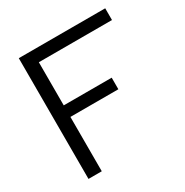

<svg xmlns="http://www.w3.org/2000/svg" viewBox="-162 -832 930 964"><g transform="rotate(-30 303.5 -350.0)"><path d="M77 0H154V-315H432V-382H154V-632H578V-700H77Z"/></g></svg>

Font: Red Hat Display
Style: Regular
Weight: 400
Designer: Pentagram, MCKL
Foundry: Pentagram, MCKL
Version: Version 1.023